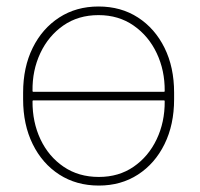

<svg xmlns="http://www.w3.org/2000/svg" viewBox="-20 -558 614 588"><path d="M282.7 10.3Q213.9 10.3 161.6 -23.4Q109.4 -57.1 80.1 -116.7Q50.8 -176.3 50.8 -253.9V-274.4Q50.8 -352.1 80.1 -411.4Q109.4 -470.7 161.4 -504.4Q213.4 -538.1 281.7 -538.1Q350.6 -538.1 402.6 -504.4Q454.6 -470.7 483.9 -411.4Q513.2 -352.1 513.2 -274.4V-253.9Q513.2 -176.3 483.9 -116.7Q454.6 -57.1 402.6 -23.4Q350.6 10.3 282.7 10.3ZM282.7 -16.1Q343.8 -16.1 389.2 -47.4Q434.6 -78.6 459.7 -131.3Q484.9 -184.1 484.4 -248L483.4 -250.5H80.6L79.6 -248Q79.1 -184.1 104 -131.3Q128.9 -78.6 174.8 -47.4Q220.7 -16.1 282.7 -16.1ZM80.6 -276.9H483.4L484.4 -279.3Q484.9 -342.3 460 -395Q435.1 -447.8 389.2 -479.7Q343.3 -511.7 281.7 -511.7Q219.7 -511.7 174.1 -480Q128.4 -448.2 103.5 -395.3Q78.6 -342.3 79.6 -279.3Z"/></svg>

Font: Roboto Slab LO Thin
Style: Regular
Weight: 250
Designer: Google
Version: Version 2.00;September 28, 2018;FontCreator 11.5.0.2427 64-b